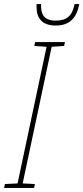

<svg xmlns="http://www.w3.org/2000/svg" viewBox="-58 -920 408 940"><path d="M214 -795C283 -795 317 -831 330 -900H307C296 -843 270 -819 214 -819C155 -819 141 -854 143 -900H121C121 -897 121 -891 121 -884C121 -833 147 -795 214 -795ZM-38 0H109L113 -19L53 -22L195 -691L256 -695L260 -714H114L110 -695L170 -691L28 -22L-34 -19Z"/></svg>

Font: Noto Sans Condensed Thin
Style: Italic
Weight: 100
Width: 3
Italic angle: -12°
Designer: Monotype Design Team
Foundry: Monotype Imaging Inc.
Version: Version 2.013